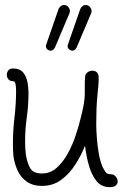

<svg xmlns="http://www.w3.org/2000/svg" viewBox="-20 -754 518 788"><path d="M286 -549Q281 -545 273.5 -546.5Q266 -548 261 -554Q255 -563 259 -572L309 -716Q312 -724 319 -729Q326 -735 336 -733Q346 -731 351 -723Q360 -711 353 -697L294 -558Q292 -556 290.5 -553.5Q289 -551 286 -549ZM197 -549Q192 -545 184.5 -546.5Q177 -548 172 -554Q166 -563 170 -572L220 -716Q223 -724 230 -729Q237 -735 247 -733Q257 -731 262 -723Q271 -711 264 -697L205 -558Q203 -556 201.5 -553.5Q200 -551 197 -549ZM429 14Q395 14 374.5 -13Q354 -40 343.5 -79.5Q333 -119 329 -156Q314 -118 290 -80Q266 -42 232 -16.5Q198 9 152 9Q115 9 90 -8.5Q65 -26 52 -54.5Q39 -83 35 -115Q34 -127 33.5 -139Q33 -151 33 -163Q33 -218 39.5 -272.5Q46 -327 46 -382Q46 -393 44 -407Q42 -421 33 -421Q20 -421 14 -429Q8 -437 8 -447Q8 -457 14 -465Q20 -473 33 -473Q62 -473 75.5 -456Q89 -439 93 -415.5Q97 -392 97 -373Q97 -323 90 -273Q83 -223 83 -173Q83 -147 86 -121Q91 -87 103.5 -64.5Q116 -42 152 -42Q187 -42 213 -65.5Q239 -89 258.5 -124.5Q278 -160 290.5 -198Q303 -236 310 -265Q317 -291 322.5 -319Q328 -347 328 -375V-415Q328 -427 329 -436.5Q330 -446 332 -450Q343 -464 359 -464Q378 -464 384 -446Q385 -443 385 -433Q385 -417 383 -395Q381 -373 380 -364Q377 -335 376 -305Q375 -275 375 -245Q375 -220 377.5 -187.5Q380 -155 385.5 -123.5Q391 -92 401 -69Q408 -55 414 -47Q420 -39 434 -39Q447 -39 455 -29.5Q463 -20 463 -9Q463 -2 458 4.5Q453 11 442 13Q438 14 435 14Q432 14 429 14Z"/></svg>

Font: Twinkle Star
Style: Regular
Weight: 400
Designer: Robert E. Leuschke
Foundry: Robert E. Leuschke
Version: Version 2.010; ttfautohint (v1.8.3)